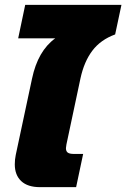

<svg xmlns="http://www.w3.org/2000/svg" viewBox="-20 -772 521 792"><path d="M41 -94Q41 -114 45 -133L112 -447Q136 -562 208 -614H55L84 -752H481L455 -630Q395 -608 361 -563Q327 -518 312 -449L254 -176Q252 -164 252 -161Q252 -148 259.5 -142.5Q267 -137 285 -137H323L294 0H145Q94 0 67.5 -25Q41 -50 41 -94Z"/></svg>

Font: Prompt ExtraBold
Style: Italic
Weight: 800
Italic angle: -12°
Designer: Katatrad Team
Foundry: CadsonDemak
Version: Version 1.001